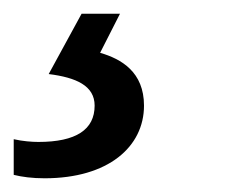

<svg xmlns="http://www.w3.org/2000/svg" viewBox="-105 -20 330 280"><path d="M-40 240C53 240 105 194 105 134C105 85 72 66 41 57L70 0H14L-34 88C6 93 33 105 33 134C33 169 6 187 -49 187C-58 187 -72 186 -85 183V235C-73 238 -58 240 -40 240Z"/></svg>

Font: BC Sans
Style: Italic
Weight: 400
Italic angle: -12°
Designer: Monotype Design Team
Designer: Province of B.C.
Foundry: Monotype Imaging Inc.
Version: Version 2.000;GOOG;noto-source:20170915:90ef993387c0